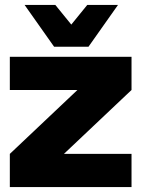

<svg xmlns="http://www.w3.org/2000/svg" viewBox="-20 -761 575 781"><path d="M20 0ZM515 -395 240 -135H515V0H20V-135L295 -395H20V-530H515ZM205 -741 270 -661 335 -741H460L340 -571H200L80 -741Z"/></svg>

Font: Russo One
Style: Regular
Weight: 400
Designer: Jovanny lemonad
Foundry: Jovanny Lemonad
Version: Version 1.001